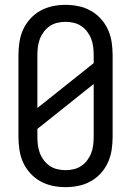

<svg xmlns="http://www.w3.org/2000/svg" viewBox="-20 -763 540 791"><path d="M250 8Q223 8 196.5 2.5Q170 -3 146.5 -16Q123 -29 104.5 -49.5Q86 -70 75 -94.5Q64 -119 60 -146Q56 -173 56 -200V-535Q56 -562 60 -589Q64 -616 75 -640.5Q86 -665 104.5 -685.5Q123 -706 146.5 -719Q170 -732 196.5 -737.5Q223 -743 250 -743Q277 -743 303.5 -737.5Q330 -732 353.5 -719Q377 -706 395.5 -685.5Q414 -665 425 -640.5Q436 -616 440 -589Q444 -562 444 -535V-200Q444 -173 440 -146Q436 -119 425 -94.5Q414 -70 395.5 -49.5Q377 -29 353.5 -16Q330 -3 303.5 2.5Q277 8 250 8ZM134 -318 366 -503V-535Q366 -552 364 -569Q362 -586 356 -602Q350 -618 339.5 -632Q329 -646 315 -655.5Q301 -665 284 -669Q267 -673 250 -673Q233 -673 216 -669Q199 -665 185 -655.5Q171 -646 160.5 -632Q150 -618 144 -602Q138 -586 136 -569Q134 -552 134 -535ZM250 -62Q267 -62 284 -66Q301 -70 315 -79.5Q329 -89 339.5 -103Q350 -117 356 -133Q362 -149 364 -166Q366 -183 366 -200V-417L134 -232V-200Q134 -183 136 -166Q138 -149 144 -133Q150 -117 160.5 -103Q171 -89 185 -79.5Q199 -70 216 -66Q233 -62 250 -62Z"/></svg>

Font: Iosevka MaddieWtf
Style: Regular
Weight: 400
Monospace: yes
Designer: Belleve Invis
Foundry: Belleve Invis
Version: Version 31.3.0; ttfautohint (v1.8.3)